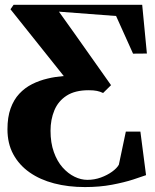

<svg xmlns="http://www.w3.org/2000/svg" viewBox="-20 -763 646 798"><path d="M333 14.5Q263.5 14.5 205 -0.8Q146.5 -16 103 -46.5Q59.5 -77 35.2 -121.8Q11 -166.5 11 -225.5Q11 -276 24 -312.2Q37 -348.5 60 -373.2Q83 -398 113.2 -413.2Q143.5 -428.5 178 -436.5Q194 -440.5 211 -443Q228 -445.5 245 -447L23.5 -724.5L36.5 -743H571L590.5 -540.5L533 -540L462.5 -696.5L225 -714.5L288.5 -625.5L441.5 -409L408.5 -376.5Q396 -382.5 382.8 -385.2Q369.5 -388 348.5 -388Q292 -388 257 -365.5Q222 -343 206 -304.5Q190 -266 190 -219.5Q190 -169.5 203.8 -131Q217.5 -92.5 240.2 -67Q263 -41.5 289.8 -28.5Q316.5 -15.5 343 -15.5Q372.5 -15.5 399.2 -25.2Q426 -35 446 -49.5Q466 -64 474 -78.5L503 -216H563.5L587 -35Q570.5 -29 533.8 -17Q497 -5 445.5 4.8Q394 14.5 333 14.5Z"/></svg>

Font: Merriweather 144pt ExtraBold
Style: Regular
Weight: 800
Version: Version 2.100